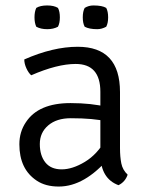

<svg xmlns="http://www.w3.org/2000/svg" viewBox="-20 -672 544 704"><path d="M381 -94.5Q290.5 12 195.5 12Q147 12 114.8 -9.5Q82.5 -31 66.8 -64.2Q51 -97.5 51 -143Q51 -188.5 75 -224Q121 -294 238.5 -294Q315.5 -294 373.5 -279.5V-226.5Q323 -238.5 239.5 -238.5Q187.5 -238.5 156.8 -212.2Q126 -186 126 -144Q126 -102 146.2 -76.5Q166.5 -51 206 -51Q245.5 -51 291.2 -78.5Q337 -106 368.5 -162ZM265 -500.5Q420 -500.5 420 -334.5V-128.5Q420 -97 424.8 -73Q429.5 -49 448 -31.5Q439 -5 414.5 7Q349.5 -17 348 -103.5V-335.5Q348 -437.5 257.5 -437.5Q189.5 -437.5 94.5 -396Q84.5 -404.5 76.8 -421.5Q69 -438.5 69 -454Q174.5 -500.5 265 -500.5ZM106.5 -608.5Q106.5 -629 113 -643Q127.5 -652 153 -652Q178 -652 192.5 -643Q199.5 -630 199.5 -608.5Q199.5 -587 192.5 -574Q176 -565 153 -565Q129.5 -565 113 -574Q106.5 -588 106.5 -608.5ZM283.5 -608.5Q283.5 -630 290.5 -643Q305 -652 322.5 -652Q355 -652 369.5 -643Q376.5 -630 376.5 -608.5Q376.5 -587 369.5 -574Q353 -565 336.5 -565Q307 -565 290.5 -574Q283.5 -587 283.5 -608.5Z"/></svg>

Font: Signika-CLs Light
Style: CLs-Regular
Weight: 300
Version: Version 2.003;gftools[0.9.32]